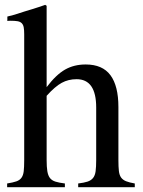

<svg xmlns="http://www.w3.org/2000/svg" viewBox="-20 -782 598 802"><path d="M174.8 -113.3Q174.8 -85 177.7 -66.9Q180.7 -48.8 188.5 -38.6Q196.3 -28.3 211.4 -23.4Q226.6 -18.6 251 -15.6V0H9.8V-15.6Q34.2 -19.5 48.3 -24.4Q62.5 -29.3 69.8 -39.6Q77.1 -49.8 79.1 -66.9Q81.1 -84 81.1 -113.3V-638.7Q81.1 -656.2 79.1 -667.5Q77.1 -678.7 70.8 -685.1Q64.5 -691.4 53.2 -693.4Q42 -695.3 24.4 -695.3Q14.6 -695.3 10.7 -694.3V-712.9L41 -720.7Q64.5 -728.5 82 -733.9Q99.6 -739.3 114.3 -743.7Q128.9 -748 141.6 -752.4Q154.3 -756.8 168.9 -761.7L174.8 -757.8V-418Q213.9 -469.7 251.5 -491.2Q289.1 -512.7 337.9 -512.7Q408.2 -512.7 441.4 -467.8Q474.6 -422.9 474.6 -335V-113.3Q474.6 -85 476.6 -67.9Q478.5 -50.8 485.8 -40.5Q493.2 -30.3 506.8 -24.9Q520.5 -19.5 543 -15.6V0H306.6V-15.6Q331.1 -18.6 345.7 -23.4Q360.4 -28.3 368.7 -38.6Q377 -48.8 379.4 -66.9Q381.8 -85 381.8 -113.3V-333Q381.8 -451.2 299.8 -451.2Q265.6 -451.2 237.8 -436Q210 -420.9 174.8 -381.8Z"/></svg>

Font: Jomolhari
Style: Regular
Weight: 400
Designer: Christopher J. Fynn
Foundry: Christopher  J.  Fynn (Karma Drubgy¸ Tenzin).
Version: Version alpha 0.003c 2006